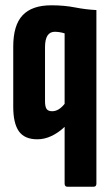

<svg xmlns="http://www.w3.org/2000/svg" viewBox="-20 -520 417 725"><path d="M234 185Q224 185 224 173V-41Q201 -19 174.5 -6.5Q148 6 121 6Q73 6 51.5 -24Q30 -54 30 -117V-344Q30 -425 65.5 -462.5Q101 -500 174 -500Q222 -500 263 -492Q304 -484 344 -482V173Q344 185 334 185ZM150 -138Q150 -117 156 -108.5Q162 -100 177 -100Q202 -100 224 -128V-394Q215 -397 205 -398.5Q195 -400 187 -400Q150 -400 150 -342Z"/></svg>

Font: Sofia Sans Extra Condensed ExtraBold
Style: Regular
Weight: 800
Designer: Botio Nikoltchev, Ani Petrova
Foundry: lettersoup
Version: Version 4.101; ttfautohint (v1.8.4.7-5d5b)